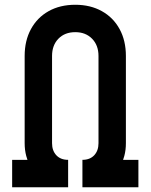

<svg xmlns="http://www.w3.org/2000/svg" viewBox="-20 -786 632 806"><path d="M31 0V-115H150L107.5 -82.5Q97 -106.5 90.2 -131.2Q83.5 -156 83.5 -185V-551Q83.5 -615.5 110 -664Q136.5 -712.5 184.2 -739.2Q232 -766 296 -766Q359.5 -766 407.5 -739.2Q455.5 -712.5 482 -664Q508.5 -615.5 508.5 -551V-185Q508.5 -156 501.8 -131.2Q495 -106.5 484.5 -82.5L441.5 -115H561V0H326V-115Q357.5 -115 375.5 -134.2Q393.5 -153.5 393.5 -185V-551Q393.5 -596 366.5 -623.5Q339.5 -651 296 -651Q252 -651 225.2 -623.5Q198.5 -596 198.5 -551V-185Q198.5 -153.5 216.5 -134.2Q234.5 -115 266 -115V0Z"/></svg>

Font: Mohave SemiBold
Style: Regular
Weight: 600
Designer: Gumpita Rahayu
Foundry: Tokotype
Version: Version 2.003